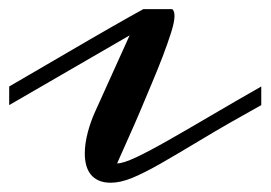

<svg xmlns="http://www.w3.org/2000/svg" viewBox="-20 -389 589 418"><path d="M548.8 -160.2Q473.1 -118.2 420.4 -86.4Q367.7 -54.7 330.6 -33.4Q293.5 -12.2 267.8 -1.7Q242.2 8.8 221.2 8.8Q205.6 8.8 194.8 3.9Q184.1 -1 177.5 -9.3Q170.9 -17.6 167.7 -29.3Q164.6 -41 164.6 -54.7Q164.6 -75.7 170.9 -100.1Q177.2 -124.5 188 -147.9L262.2 -312L0 -160.2V-200.7L126.5 -274.4Q151.4 -289.1 176.8 -303.7Q202.1 -318.4 224.4 -331.1Q246.6 -343.8 264.4 -353.8Q282.2 -363.8 292 -369.1H355Q356.9 -367.7 358.4 -364.3Q359.9 -360.8 359.9 -354Q359.9 -341.3 352.5 -318.1Q345.2 -294.9 334.2 -266.1Q323.2 -237.3 309.8 -205.8Q296.4 -174.3 284.7 -146Q272.9 -118.2 260.3 -90.3Q247.6 -62.5 234.9 -33.2Q248 -33.2 276.6 -46.6Q305.2 -60.1 345.9 -83.3Q386.7 -106.4 438.2 -136.7Q489.7 -167 548.8 -200.7Z"/></svg>

Font: Meddon
Style: Regular
Weight: 400
Designer: Vernon Adams
Foundry: Vernon Adams
Version: Version 1.000